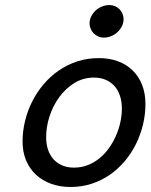

<svg xmlns="http://www.w3.org/2000/svg" viewBox="-20 -728 596 760"><path d="M352.1 -420.9Q309.1 -420.9 274.2 -399.2Q239.3 -377.4 214.4 -343.3Q189.5 -309.1 176 -267.3Q162.6 -225.6 162.6 -185.5Q162.6 -157.2 170.4 -134.8Q178.2 -112.3 192.6 -96.7Q207 -81.1 227.3 -72.8Q247.6 -64.5 272.9 -64.5Q301.8 -64.5 326.9 -74.2Q352.1 -84 373.3 -101.1Q394.5 -118.2 410.9 -141.1Q427.2 -164.1 438.7 -189.9Q450.2 -215.8 456.3 -243.7Q462.4 -271.5 462.4 -298.3Q462.4 -326.7 454.6 -349.6Q446.8 -372.6 432.4 -388.2Q418 -403.8 397.7 -412.4Q377.4 -420.9 352.1 -420.9ZM69.3 -168Q69.3 -208.5 79.1 -248.8Q88.9 -289.1 107.2 -325.7Q125.5 -362.3 152.1 -393.8Q178.7 -425.3 212.2 -448.5Q245.6 -471.7 285.6 -484.9Q325.7 -498 371.6 -498Q412.6 -498 446.5 -485.6Q480.5 -473.1 504.6 -449.7Q528.8 -426.3 542.2 -392.6Q555.7 -358.9 555.7 -316.4Q555.7 -275.4 546.1 -235.4Q536.6 -195.3 518.6 -158.7Q500.5 -122.1 474.4 -90.8Q448.2 -59.6 415.3 -36.6Q382.3 -13.7 342.8 -0.7Q303.2 12.2 258.8 12.2Q217.8 12.2 183.1 -0.2Q148.4 -12.7 123 -35.9Q97.7 -59.1 83.5 -92.5Q69.3 -126 69.3 -168ZM334.5 -635.3Q334.5 -649.9 341.1 -663.1Q347.7 -676.3 358.4 -686.3Q369.1 -696.3 383.3 -702.1Q397.5 -708 413.1 -708Q424.8 -708 435.1 -703.6Q445.3 -699.2 452.9 -691.7Q460.4 -684.1 464.8 -673.8Q469.2 -663.6 469.2 -652.3Q469.2 -637.7 462.6 -624.5Q456.1 -611.3 445.3 -601.1Q434.6 -590.8 420.2 -585Q405.8 -579.1 390.6 -579.1Q378.9 -579.1 368.7 -583.7Q358.4 -588.4 350.8 -595.9Q343.3 -603.5 338.9 -613.8Q334.5 -624 334.5 -635.3Z"/></svg>

Font: Andika New Basic
Style: Italic
Weight: 400
Italic angle: -14°
Designer: Victor Gaultney, Annie Olsen, Julie Remington, Don Collingsworth, Eric Hays
Foundry: SIL International
Version: Version 5.500